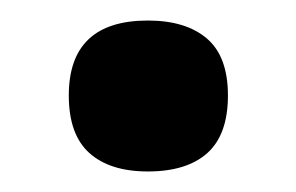

<svg xmlns="http://www.w3.org/2000/svg" viewBox="-20 -161 288 187"><path d="M124 6Q87 6 67 -12Q47 -30 47 -68Q47 -141 124 -141Q161 -141 181.5 -123.5Q202 -106 202 -68Q202 -30 182 -12Q162 6 124 6Z"/></svg>

Font: Encode Sans Narrow
Style: SemiBold
Weight: 600
Designer: Pablo Impallari, Andres Torresi
Foundry: Pablo Impallari, Andres Torresi
Version: Version 1.000; ttfautohint (v1.00) -l 8 -r 50 -G 200 -x 14 -